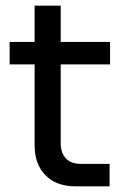

<svg xmlns="http://www.w3.org/2000/svg" viewBox="-20 -658 447 678"><path d="M247.2 0Q179.2 0 140.7 -39Q102.2 -78 102.2 -145V-638H194.4V-151.4Q194.4 -118 212.7 -98.7Q231 -79.4 264.4 -79.4H367V0ZM14 -430.6V-510H368.6V-430.6Z"/></svg>

Font: MuseoModerno Thin
Style: Regular
Weight: 100
Designer: Pablo Cosgaya, Héctor Gatti, Marcela Romero, and the Authors of The MuseoModerno Project.
Foundry: Omnibus-Type Team
Version: Version 1.003